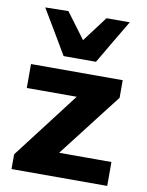

<svg xmlns="http://www.w3.org/2000/svg" viewBox="-86 -835 689 897"><g transform="rotate(10 258.0 -386.5)"><path d="M31.5 0V-70Q68.5 -118.5 104 -164.8Q139.5 -211 172 -253.5L306.5 -429.5L324.5 -385.5H228.5Q204.5 -385.5 171.8 -385.5Q139 -385.5 103.5 -385.5Q68 -385.5 36 -385.5V-499H471V-415.5Q453.5 -393 431.2 -364.2Q409 -335.5 385.2 -304.8Q361.5 -274 339.5 -245.5L209.5 -77.5L195.5 -113.5H300.5Q324.5 -113.5 356.5 -113.5Q388.5 -113.5 422.5 -113.5Q456.5 -113.5 485.5 -113.5V0ZM179.5 -562Q148 -615.5 117.2 -667.5Q86.5 -719.5 55.5 -771L165 -773Q192 -737 218.8 -701Q245.5 -665 273 -628H238.5Q266 -664.5 292.8 -700Q319.5 -735.5 346 -771H456.5Q426 -719.5 395 -667.5Q364 -615.5 333 -562Z"/></g></svg>

Font: Commissioner Thin
Style: Bold
Weight: 700
Version: Version 1.001;gftools[0.9.23]